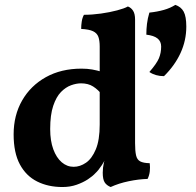

<svg xmlns="http://www.w3.org/2000/svg" viewBox="-20 -743 787 772"><path d="M307.8 -467Q331.1 -467 350.5 -463.6Q369.9 -460.1 391.7 -453.7V-360.5Q374.4 -382.6 354.5 -395.2Q334.7 -407.9 305.9 -407.9Q287 -407.9 265.7 -400.2Q244.3 -392.5 225.2 -373.1Q206.1 -353.6 194 -317.5Q181.8 -281.3 181.8 -223.9Q181.8 -176.6 194.3 -142.8Q206.8 -108.9 228.1 -90.6Q249.4 -72.3 276.1 -72.3Q301.9 -72.3 325.7 -88.7Q349.6 -105.1 365.2 -142.4Q380.9 -179.7 380.9 -242.4L419.8 -139.5Q403.7 -100.7 389.7 -79.3Q375.8 -57.9 363.5 -46.7Q352.9 -34.9 333.4 -22Q313.9 -9.2 288 -0.1Q262 9 231.2 9Q173.7 9 129.4 -13.2Q85 -35.4 59.9 -82Q34.8 -128.7 34.8 -202.6Q34.8 -279.3 68.9 -338.9Q103 -398.5 164.5 -432.8Q226 -467 307.8 -467ZM523.1 -167.3Q523.1 -136 527.1 -118.4Q531.1 -100.8 543.8 -94.1Q556.5 -87.3 582 -86.8Q584.1 -70.5 582.3 -54.1Q580.5 -37.7 573.4 -23.6Q537.4 -22.6 497.6 -14.3Q457.8 -6.1 424.9 9Q408.6 2.4 400.9 -9.7Q393.1 -21.8 393.1 -48.5Q393.1 -68.5 397.6 -88.2Q402.2 -107.8 409.7 -135ZM523.1 -570.8V-129.6H380.9V-570.8ZM494.3 -717Q507.5 -711.9 515.3 -699.5Q523.1 -687.1 523.1 -664.5V-537H380.9V-556.2Q380.9 -579.7 375.6 -594.7Q370.3 -609.6 354.3 -617.4Q338.3 -625.1 306.4 -626.7Q306.4 -641.9 308.7 -656.6Q310.9 -671.3 317.5 -683.5Q350.8 -683.5 386.1 -688.5Q421.5 -693.5 450.9 -701.3Q480.2 -709 494.3 -717ZM684.6 -723.4Q707.9 -715.8 718.5 -696.3Q729.1 -676.7 729.1 -636.2Q729.1 -580.2 705.9 -529.8Q682.7 -479.4 639.4 -436.8Q622.1 -436.8 607.2 -441.1Q592.4 -445.4 580.6 -453.5Q609.7 -486.9 618.9 -508.5Q628 -530.2 628 -555.7Q628 -576.7 613.3 -588.4Q598.7 -600.1 568.4 -603.6Q568.4 -626.1 571 -647.2Q573.5 -668.3 580.6 -692.3Q612.5 -695.7 639 -703.2Q665.5 -710.7 684.6 -723.4Z"/></svg>

Font: Vollkorn
Style: Regular
Weight: 400
Designer: Friedrich Althausen
Foundry: Friedrich Althausen
Version: Version 5.001